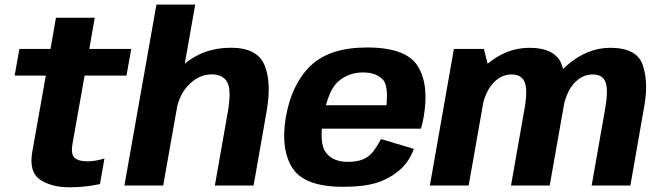

<svg xmlns="http://www.w3.org/2000/svg" viewBox="-20 -805 2864 833"><path d="M281.5 7.6Q349.4 7.6 413.7 -6.5L433.2 -117.7Q395.3 -105.1 358.2 -105.1Q321.5 -105.1 304 -120Q286.4 -134.8 294.8 -183L347.1 -477.1H528.8L549.4 -592.7H367.4L391.1 -728.2H222.8L199.1 -592.7H63.9L43.6 -477.1H178.8L120 -146.2Q104.9 -59.3 153.7 -25.8Q202.6 7.6 281.5 7.6Z M519.7 0H688L827 -785H658.7ZM912.2 0H1080.1L1136.7 -321.8Q1158.9 -448.4 1127.3 -523.1Q1095.8 -597.9 981.2 -597.9Q860.5 -597.9 772.7 -521.7Q685 -445.5 671 -367L746 -329.4Q758.1 -397.5 801.8 -439.9Q845.4 -482.3 897.9 -482.3Q947.8 -482.3 966.4 -447.5Q985.1 -412.7 967.4 -313.9Z M1469.2 5.5 1488.4 -102.8Q1424.3 -102.8 1394.2 -143Q1363.2 -182.3 1383.1 -296.4Q1403 -413 1448 -452.1Q1493.3 -490.7 1554 -490.7Q1616.2 -490.7 1644.8 -455.2Q1664.6 -424.7 1656.6 -348.4H1376.9L1359.2 -246.9H1806.3Q1813.5 -269.5 1818 -297.1Q1842.7 -437.6 1792.3 -518.5Q1741.7 -599 1572.9 -599Q1409.3 -599 1327 -519.2Q1245.1 -439.8 1220.2 -296.8Q1196.5 -157.2 1249.1 -75.6Q1301.3 5.5 1469.2 5.5ZM1488.4 -102.8 1469.2 5.5Q1558.4 5.5 1613.6 -11.9Q1667.9 -28.9 1711.4 -65.2Q1754.2 -100.6 1775.5 -159.2L1632.7 -201.7Q1616.4 -170 1598 -146.2Q1578.7 -122.8 1552.8 -112.7Q1526 -102.8 1488.4 -102.8Z M1845 0H2013.3L2102 -503.3L2079.4 -592.7H1949.2ZM2197 0H2364.9L2426 -346.1Q2443.8 -448.2 2417.7 -522.9Q2391.6 -597.6 2275.6 -597.6Q2175.5 -597.6 2088.5 -522.7Q2001.4 -447.7 1986.5 -363.2L2069.4 -327.3Q2083.4 -405.1 2118.8 -443.6Q2154.1 -482 2199.6 -482Q2242.9 -482 2256.5 -448.1Q2270.1 -414.2 2255.5 -332.4ZM2546.9 0H2714.9L2775.5 -346.1Q2793.8 -447.8 2768.6 -522.7Q2743.4 -597.6 2627.5 -597.6Q2527.4 -597.6 2439.9 -521.6Q2352.5 -445.5 2338.3 -363.2L2421.7 -327.3Q2435.2 -405.1 2470.6 -443.6Q2506 -482 2551.4 -482Q2594.8 -482 2607.3 -448.1Q2619.7 -414.2 2605.4 -332.4Z"/></svg>

Font: Anybody Thin
Style: Italic
Weight: 100
Italic angle: -10°
Designer: Tyler Finck
Foundry: Etcetera Type Company
Version: Version 1.114;gftools[0.9.25]